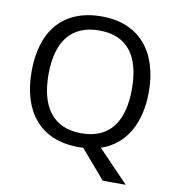

<svg xmlns="http://www.w3.org/2000/svg" viewBox="-95 -809 971 1063"><g transform="rotate(10 390.5 -277.5)"><path d="M720 -358C720 -580 606 -725 392 -725C168 -725 61 -578 61 -359C61 -138 168 10 391 10C399 10 408 9 416 9L554 170H683L512 -8C649 -54 720 -183 720 -358ZM156 -358C156 -538 230 -646 392 -646C553 -646 625 -538 625 -358C625 -178 553 -68 391 -68C230 -68 156 -178 156 -358Z"/></g></svg>

Font: Noto Sans Osage
Style: Regular
Weight: 400
Designer: Monotype Design Team
Foundry: Monotype Imaging Inc.
Version: Version 2.002